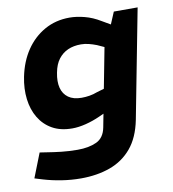

<svg xmlns="http://www.w3.org/2000/svg" viewBox="-82 -593 789 874"><g transform="rotate(-10 312.5 -156.0)"><path d="M223 209Q178 209 133.5 202Q89 195 49 183L13 172L57 60L90 65Q120 70 155.5 74Q191 78 230 78Q282 78 317.5 61.5Q353 45 362 -2L438 -397L463 -423L501 -513H611L514 -10Q498 70 457.5 118Q417 166 357 187.5Q297 209 223 209ZM223 -22Q169 -22 131 -43.5Q93 -65 70.5 -102.5Q48 -140 42 -189Q36 -238 47 -292Q61 -361 95.5 -412Q130 -463 181.5 -492Q233 -521 297 -521Q329 -521 366 -511.5Q403 -502 439 -480L489 -451L443 -356L399 -376Q381 -383 363 -387.5Q345 -392 327 -392Q293 -392 267 -380.5Q241 -369 223 -345.5Q205 -322 198 -284Q190 -244 197.5 -214.5Q205 -185 228 -168.5Q251 -152 289 -152Q307 -152 325.5 -155Q344 -158 362 -165L396 -175L419 -84L353 -54Q320 -39 286 -30.5Q252 -22 223 -22Z"/></g></svg>

Font: REM SemiBold
Style: Italic
Weight: 600
Italic angle: -11°
Designer: Octavio Pardo
Foundry: Ashler Design
Version: Version 1.005;gftools[0.9.28]